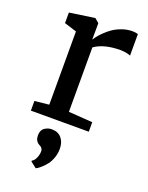

<svg xmlns="http://www.w3.org/2000/svg" viewBox="-156 -649 771 1001"><g transform="rotate(20 229.5 -148.0)"><path d="M170.4 273.4 138.2 248.5V243.2Q151.4 236.8 159.4 218Q167.5 199.2 167.5 180.7Q167.5 172.9 163.8 167Q160.2 161.1 157 158.9Q153.8 156.7 146 152.3Q123 139.2 123 108.9Q123 79.1 141.1 66.7Q159.2 54.2 178.2 54.2H183.6Q215.8 54.2 235.1 76.7Q254.4 99.1 254.4 136.2Q254.4 161.6 246.1 185.3Q237.8 209 226.1 224.4Q214.4 239.7 201.7 251.2Q189 262.7 180.9 268.1Q172.9 273.4 171.4 273.4ZM44.4 0V-53.7L124 -62V-468.3L55.7 -489.7V-548.3L193.4 -568.4H195.8L218.8 -548.8V-519.5L218.3 -458.5H219.2Q223.6 -465.8 231.9 -476.8Q240.2 -487.8 257.6 -504.9Q274.9 -522 294.9 -535.9Q314.9 -549.8 343.3 -560.1Q371.6 -570.3 400.9 -570.3Q418.9 -570.3 432.1 -565.9V-446.3Q427.7 -449.2 410.6 -452.9Q393.6 -456.5 376.5 -456.5Q284.7 -456.5 232.9 -419.4V-62L365.7 -52.7V0Z"/></g></svg>

Font: HaufeMerriweather
Style: Regular
Weight: 400
Designer: Eben Sorkin ( eben@eyebytes.com )
Foundry: Eben Sorkin
Version: Version 1.56